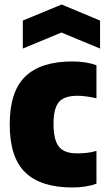

<svg xmlns="http://www.w3.org/2000/svg" viewBox="-20 -821 475 850"><path d="M81 -730 253 -801 423 -730V-606L252 -677L81 -606ZM301 9Q161 9 92 -57.5Q23 -124 23 -270Q23 -416 92 -482.5Q161 -549 301 -549Q331 -549 359 -544.5Q387 -540 407 -532V-386Q358 -397 323 -397Q264 -397 240.5 -369Q217 -341 217 -272Q217 -202 240.5 -172Q264 -142 321 -142Q345 -142 366 -144.5Q387 -147 407 -153V-8Q387 0 359 4.5Q331 9 301 9Z"/></svg>

Font: Encode Sans Compressed
Style: Black
Weight: 900
Designer: Pablo Impallari, Andres Torresi
Foundry: Pablo Impallari, Andres Torresi
Version: Version 1.000; ttfautohint (v1.00) -l 8 -r 50 -G 200 -x 14 -